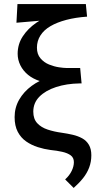

<svg xmlns="http://www.w3.org/2000/svg" viewBox="-20 -731 471 946"><path d="M343 195 301 153Q322 134 333 111.5Q344 89 344 68Q344 46 328.5 34.5Q313 23 286.5 17Q260 11 229 8Q198 4 166.5 -6Q135 -16 109 -34Q83 -52 67.5 -81.5Q52 -111 52 -154Q52 -201 74.5 -240Q97 -279 135.5 -307.5Q174 -336 225.5 -351.5Q277 -367 335 -367L372 -320Q308 -319 256 -302Q204 -285 174 -254.5Q144 -224 144 -181Q144 -145 163.5 -124Q183 -103 215 -92.5Q247 -82 284 -77Q312 -73 338 -67Q364 -61 385 -49.5Q406 -38 418 -17.5Q430 3 430 34Q430 66 419.5 94Q409 122 389.5 146.5Q370 171 343 195ZM255 -320Q213 -320 178 -331Q143 -342 118.5 -362Q94 -382 80.5 -409Q67 -436 67 -466Q67 -513 92 -551.5Q117 -590 159 -619Q201 -648 254.5 -665.5Q308 -683 367 -686L409 -649Q352 -645 306.5 -633Q261 -621 228.5 -602Q196 -583 179 -556Q162 -529 162 -496Q162 -464 179.5 -443.5Q197 -423 222 -413Q247 -403 270.5 -399.5Q294 -396 307 -396H375L382 -320ZM61 -619 66 -711H403L409 -649Z"/></svg>

Font: Ysabeau SemiBold
Style: Regular
Weight: 600
Designer: Christian Thalmann (Catharsis Fonts)
Version: Version 2.000;gftools[0.9.27.dev2+g8671c4b]